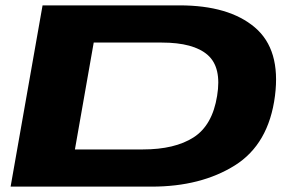

<svg xmlns="http://www.w3.org/2000/svg" viewBox="-20 -695 1102 715"><path d="M19.5 0 138.5 -675H648.5Q832.5 -675 929.2 -592.8Q1026 -510.5 1004 -338Q981 -158.5 854.8 -79.2Q728.5 0 544.5 0ZM259 -138.5H512Q631 -138.5 701 -183.5Q771 -228.5 788.5 -338Q806 -444 753.5 -490.2Q701 -536.5 582 -536.5H329Z"/></svg>

Font: Anybody UltraExpanded Regular
Style: Bold Italic
Weight: 700
Width: 9
Italic angle: -10°
Designer: Tyler Finck
Foundry: Etcetera Type Company
Version: Version 1.010; ttfautohint (v1.8.3) -l 8 -r 50 -G 200 -x 14 